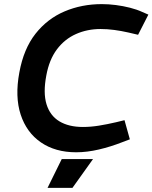

<svg xmlns="http://www.w3.org/2000/svg" viewBox="-20 -730 741 933"><path d="M350 10Q249 10 179 -38Q109 -86 80.5 -173Q52 -260 74 -378Q95 -493 152.5 -566Q210 -639 293.5 -674.5Q377 -710 475 -710Q508 -710 543 -705.5Q578 -701 611.5 -692.5Q645 -684 671 -672L701 -659L651 -561L604 -572Q569 -580 535 -584.5Q501 -589 469 -589Q404 -589 349 -564.5Q294 -540 256.5 -490Q219 -440 205 -363Q189 -279 206 -223.5Q223 -168 268.5 -140.5Q314 -113 383 -113Q421 -113 461 -119.5Q501 -126 544 -136L585 -146L611 -53L574 -39Q518 -17 460.5 -3.5Q403 10 350 10ZM211 183 280 43H432L332 183Z"/></svg>

Font: REM Medium Medium
Style: Italic
Weight: 500
Italic angle: -11°
Version: Version 1.005;gftools[0.9.28]